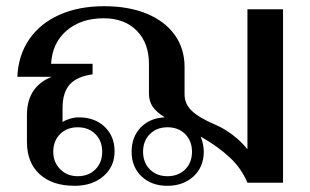

<svg xmlns="http://www.w3.org/2000/svg" viewBox="-20 -590 1000 620"><path d="M894 -560V0H779Q760 -46 722 -81.5Q684 -117 628 -149Q638 -124 638 -100Q638 -51 605 -20.5Q572 10 520 10Q469 10 437 -20.5Q405 -51 405 -100Q405 -148 434.5 -178.5Q464 -209 512 -211Q485 -228 473 -245.5Q461 -263 461 -288V-384Q461 -451 421.5 -491Q382 -531 315 -531Q242 -531 195.5 -491.5Q149 -452 145 -384H279V-350Q228 -343 205 -317Q182 -291 182 -241V-196Q191 -202 205.5 -206.5Q220 -211 235 -211Q286 -211 318 -180.5Q350 -150 350 -101Q350 -52 314 -21Q278 10 221 10Q149 10 108 -27.5Q67 -65 67 -132V-219Q67 -310 147 -342H36Q39 -411 74 -462.5Q109 -514 171.5 -542Q234 -570 316 -570Q395 -570 453.5 -546Q512 -522 544 -477.5Q576 -433 576 -374V-285Q576 -254 600 -231.5Q624 -209 676 -187Q706 -174 733 -153Q760 -132 779 -108V-560ZM152 -100Q152 -66 174.5 -43.5Q197 -21 231 -21Q266 -21 288 -43Q310 -65 310 -100Q310 -135 288 -157Q266 -179 231 -179Q196 -179 174 -157Q152 -135 152 -100ZM600 -100Q600 -135 578 -157Q556 -179 521 -179Q486 -179 464 -157Q442 -135 442 -100Q442 -65 464 -43Q486 -21 521 -21Q556 -21 578 -43Q600 -65 600 -100Z"/></svg>

Font: Fahkwang Medium
Style: Regular
Weight: 500
Version: Version 1.000; ttfautohint (v1.6)